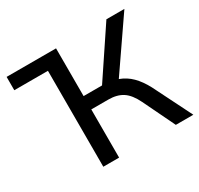

<svg xmlns="http://www.w3.org/2000/svg" viewBox="-149 -889 1114 1073"><g transform="rotate(-30 408.0 -352.5)"><path d="M228 0V-619H11V-705H330V-397H449L655 -705H771L548 -381Q592 -365 625 -332Q658 -299 685 -248L809 0H696L597 -205Q569 -263 532.5 -287Q496 -311 440 -311H330V0Z"/></g></svg>

Font: Mulish SemiBold
Style: Regular
Weight: 600
Designer: Vernon Adams
Foundry: Vernon Adams
Version: Version 3.603; ttfautohint (v1.8.3)